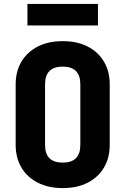

<svg xmlns="http://www.w3.org/2000/svg" viewBox="-20 -950 640 980"><path d="M300 10Q227 10 173 -17.5Q119 -45 89.5 -94.5Q60 -144 60 -210V-520Q60 -586 89.5 -635.5Q119 -685 173 -712.5Q227 -740 300 -740Q374 -740 427.5 -712.5Q481 -685 510.5 -635.5Q540 -586 540 -520V-210Q540 -144 510.5 -94.5Q481 -45 427.5 -17.5Q374 10 300 10ZM300 -120Q390 -120 390 -210V-520Q390 -610 300 -610Q210 -610 210 -520V-210Q210 -120 300 -120ZM120 -820V-930H480V-820Z"/></svg>

Font: NKDuy Mono ExtraBold
Style: Regular
Weight: 800
Monospace: yes
Designer: NKDuy
Foundry: NKDuy
Version: Version 2.251; ttfautohint (v1.8.4.7-5d5b)